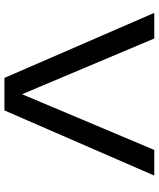

<svg xmlns="http://www.w3.org/2000/svg" viewBox="55 -770 715 865"><g transform="rotate(90 412.5 -337.5)"><path d="M331 0H477.5L771 -675H655.5L405 -80.5H404L153.5 -675H38Z"/></g></svg>

Font: Anybody Expanded
Style: Regular
Weight: 400
Width: 7
Version: Version 1.113;gftools[0.9.25]